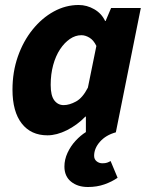

<svg xmlns="http://www.w3.org/2000/svg" viewBox="-20 -530 595 769"><path d="M332 219Q291 219 264.5 197.5Q238 176 238 137Q238 109 250.5 82Q263 55 283 33.5Q303 12 324 -1V-63H322Q289 -29 248 -8.5Q207 12 170 12Q104 12 67 -35.5Q30 -83 30 -171Q30 -242 51.5 -303.5Q73 -365 110.5 -411.5Q148 -458 195.5 -484Q243 -510 295 -510Q328 -510 357.5 -493Q387 -476 401 -446H403L425 -498H544L444 0Q404 11 380.5 37.5Q357 64 357 94Q357 108 367 116Q377 124 390 124Q402 124 409 121.5Q416 119 423 115L451 182Q428 198 398 208.5Q368 219 332 219ZM235 -109Q258 -109 284.5 -123.5Q311 -138 332 -179L366 -346Q355 -369 338.5 -379Q322 -389 306 -389Q282 -389 260 -374Q238 -359 220.5 -332.5Q203 -306 193 -269.5Q183 -233 183 -190Q183 -147 197.5 -128Q212 -109 235 -109Z"/></svg>

Font: Source Sans 3 ExtraLight ExtraBold
Style: Italic
Weight: 800
Italic angle: -11°
Version: Version 3.052;hotconv 1.1.0;makeotfexe 2.6.0